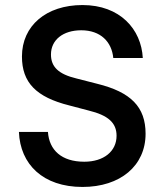

<svg xmlns="http://www.w3.org/2000/svg" viewBox="-20 -731 652 761"><path d="M365 -399 283 -420C212 -437 182 -466 182 -515C182 -573 230 -611 302 -611C379 -611 423 -565 429 -501H546C540 -615 456 -711 307 -711C163 -711 67 -629 67 -507C67 -404 123 -346 255 -313L331 -293C409 -274 442 -244 442 -193C442 -131 391 -90 314 -90C224 -90 175 -136 170 -208H55C60 -80 150 10 307 10C457 10 557 -74 557 -201C557 -307 499 -366 365 -399Z"/></svg>

Font: Goli Medium
Style: Regular
Weight: 500
Designer: jaikishan Patel
Foundry: MagicType
Version: Version 1.000;Glyphs 3.2 (3242)